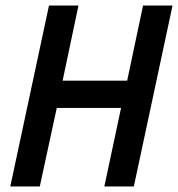

<svg xmlns="http://www.w3.org/2000/svg" viewBox="-20 -670 640 690"><path d="M17 0 156 -650H262L205 -380H437L494 -650H600L461 0H355L415 -282H184L123 0Z"/></svg>

Font: Sometype Mono SemiBold
Style: Italic
Weight: 600
Italic angle: -12°
Designer: Ryoichi Tsunekawa
Foundry: Dharma Type
Version: Version 1.001